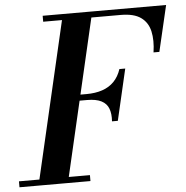

<svg xmlns="http://www.w3.org/2000/svg" viewBox="-99 -802 826 853"><g transform="rotate(-5 314.0 -375.0)"><path d="M38.5 0 212.5 -750H343.5L169.5 0ZM-46.5 0V-26.5H270V0ZM388.5 -256Q391 -289.5 382.2 -312.8Q373.5 -336 350 -348Q326.5 -360 286 -360H237.5V-386.5H286Q326 -386.5 357 -397Q388 -407.5 409.2 -429.2Q430.5 -451 441.5 -484.5H467.5L414.5 -256ZM599 -545Q607 -598.5 598 -638.8Q589 -679 558 -701.2Q527 -723.5 468.5 -723.5H122.5V-750H673L625 -545Z"/></g></svg>

Font: Bodoni Moda 9pt SemiBold
Style: Italic
Weight: 600
Italic angle: -13°
Designer: Owen Earl
Foundry: indestructible type
Version: Version 2.004